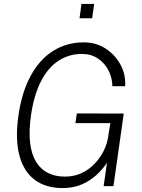

<svg xmlns="http://www.w3.org/2000/svg" viewBox="-20 -949 726 979"><path d="M299.5 10Q212.5 10 156.2 -32.8Q100 -75.5 78.5 -157.8Q57 -240 74 -360Q91 -479 136.5 -562.5Q182 -646 251 -689.5Q320 -733 407 -733Q469.5 -733 518.2 -701.5Q567 -670 594.5 -619Q622 -568 618 -509.5H553Q552.5 -552.5 533 -590.2Q513.5 -628 478.8 -651Q444 -674 397.5 -674Q332.5 -674 279.2 -639.8Q226 -605.5 189.8 -536.2Q153.5 -467 138 -361Q126.5 -280 133.5 -221Q140.5 -162 164 -123.8Q187.5 -85.5 224.8 -67Q262 -48.5 310.5 -48.5Q359 -48.5 397.8 -67.2Q436.5 -86 464.2 -116Q492 -146 508.8 -180.2Q525.5 -214.5 530.5 -245.5L542.5 -321H364.5L372 -370.5L611 -370L558.5 0H508.5L525.5 -119Q502 -84 469.5 -54.8Q437 -25.5 394.8 -7.8Q352.5 10 299.5 10ZM385.5 -856 395.5 -929H460L450 -856Z"/></svg>

Font: Public Sans Thin ExtraLight
Style: Italic
Weight: 250
Italic angle: -8°
Version: Version 2.001